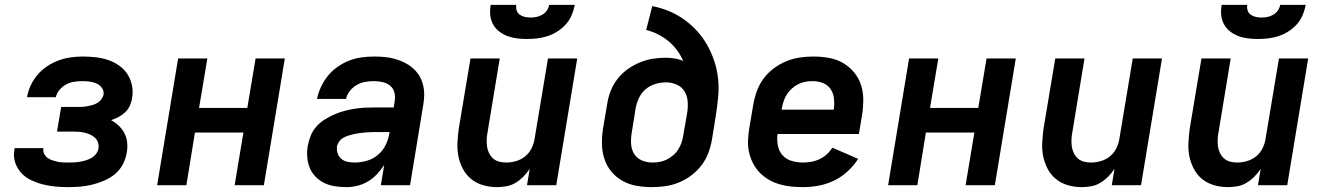

<svg xmlns="http://www.w3.org/2000/svg" viewBox="-20 -760 5440 788"><path d="M259 8Q233 8 206.5 5.5Q180 3 155 -3.5Q130 -10 107 -21Q84 -32 67 -50.5Q50 -69 42 -94Q34 -119 39 -145Q39 -147 39.5 -148.5Q40 -150 40 -152H159Q159 -152 158.5 -151Q158 -150 158 -150Q156 -139 161 -129Q166 -119 174.5 -112.5Q183 -106 193.5 -102.5Q204 -99 214.5 -96.5Q225 -94 236.5 -93.5Q248 -93 259 -93Q271 -93 283 -93.5Q295 -94 307 -96Q319 -98 331 -101.5Q343 -105 354 -111Q365 -117 373.5 -127.5Q382 -138 384 -150Q386 -162 382.5 -174Q379 -186 370.5 -194Q362 -202 351.5 -207Q341 -212 329 -215Q317 -218 305 -219Q293 -220 280 -220H214L231 -321H297Q307 -321 317.5 -321.5Q328 -322 338.5 -324Q349 -326 359.5 -329Q370 -332 379.5 -337.5Q389 -343 396 -352.5Q403 -362 405 -372Q407 -387 398.5 -399Q390 -411 377 -417Q364 -423 349 -425Q334 -427 319 -427Q302 -427 285 -424.5Q268 -422 252.5 -414Q237 -406 225 -392Q213 -378 209 -361H91Q95 -386 106 -409.5Q117 -433 134 -453Q151 -473 173.5 -488Q196 -503 220.5 -512Q245 -521 270 -524.5Q295 -528 319 -528Q346 -528 372.5 -525Q399 -522 423 -514Q447 -506 468 -491.5Q489 -477 502.5 -456.5Q516 -436 521.5 -410Q527 -384 522 -358Q520 -342 513 -326.5Q506 -311 494 -299.5Q482 -288 467 -280Q452 -272 436 -267Q454 -257 468 -243.5Q482 -230 491 -212.5Q500 -195 502 -174Q504 -153 500 -132Q496 -108 483.5 -84.5Q471 -61 450.5 -44.5Q430 -28 406 -18Q382 -8 357.5 -2Q333 4 308.5 6Q284 8 259 8Z M625 0 711 -520H831L797 -317H995L1029 -520H1149L1063 0H943L979 -216H780L745 0Z M1401 8Q1378 8 1355 4.5Q1332 1 1312 -8.5Q1292 -18 1276 -34Q1260 -50 1251.5 -70.5Q1243 -91 1241 -114.5Q1239 -138 1243 -161Q1247 -182 1255 -202.5Q1263 -223 1278 -240Q1293 -257 1312 -269Q1331 -281 1351.5 -290Q1372 -299 1392.5 -304.5Q1413 -310 1434.5 -313.5Q1456 -317 1476.5 -318Q1497 -319 1518 -319H1596L1600 -346Q1603 -364 1598.5 -381Q1594 -398 1581 -408.5Q1568 -419 1550.5 -423Q1533 -427 1515 -427Q1497 -427 1479 -424Q1461 -421 1444.5 -411.5Q1428 -402 1416 -387Q1404 -372 1400 -354H1281Q1286 -379 1297.5 -403.5Q1309 -428 1326 -449Q1343 -470 1366 -486Q1389 -502 1413.5 -511.5Q1438 -521 1464 -524.5Q1490 -528 1515 -528Q1537 -528 1558.5 -526Q1580 -524 1600 -518.5Q1620 -513 1638.5 -504Q1657 -495 1672.5 -482Q1688 -469 1699 -452Q1710 -435 1715.5 -414.5Q1721 -394 1721 -372.5Q1721 -351 1717 -329L1663 0H1543L1557 -83Q1544 -63 1527 -45Q1510 -27 1489.5 -15Q1469 -3 1446.5 2.5Q1424 8 1401 8ZM1436 -93Q1460 -93 1485 -100Q1510 -107 1530.5 -124Q1551 -141 1562.5 -164.5Q1574 -188 1578 -213L1579 -218H1518Q1507 -218 1496.5 -217.5Q1486 -217 1475 -216Q1464 -215 1453 -213.5Q1442 -212 1431.5 -209.5Q1421 -207 1410 -203.5Q1399 -200 1389 -194.5Q1379 -189 1372 -179Q1365 -169 1363 -159Q1361 -144 1366 -130Q1371 -116 1381.5 -107.5Q1392 -99 1406.5 -96Q1421 -93 1436 -93Z M2019 8Q1990 8 1962.5 0Q1935 -8 1914 -25Q1893 -42 1880 -66.5Q1867 -91 1861.5 -118Q1856 -145 1857.5 -174.5Q1859 -204 1863 -233L1911 -520H2031L1981 -217Q1978 -202 1977.5 -187Q1977 -172 1979 -158Q1981 -144 1987.5 -131Q1994 -118 2004.5 -109Q2015 -100 2029 -96.5Q2043 -93 2058 -93Q2078 -93 2098.5 -99Q2119 -105 2135.5 -118.5Q2152 -132 2161.5 -151Q2171 -170 2174 -190L2229 -520H2349L2263 0H2143L2154 -67Q2143 -50 2128 -35Q2113 -20 2095.5 -9.5Q2078 1 2058 4.5Q2038 8 2019 8ZM2143 -600Q2122 -600 2101.5 -602.5Q2081 -605 2062.5 -612Q2044 -619 2028.5 -631Q2013 -643 2003.5 -660.5Q1994 -678 1992 -698.5Q1990 -719 1994 -740H2099Q2097 -728 2100.5 -717Q2104 -706 2113.5 -699.5Q2123 -693 2134.5 -690.5Q2146 -688 2158 -688Q2170 -688 2182 -690.5Q2194 -693 2205.5 -699.5Q2217 -706 2224.5 -717Q2232 -728 2234 -740H2339Q2335 -719 2326.5 -698.5Q2318 -678 2303 -661Q2288 -644 2268.5 -631.5Q2249 -619 2228 -612Q2207 -605 2185.5 -602.5Q2164 -600 2143 -600Z M2655 8Q2623 8 2592 2.5Q2561 -3 2534.5 -18Q2508 -33 2489 -56Q2470 -79 2460.5 -108Q2451 -137 2450.5 -169Q2450 -201 2455 -233L2472 -333Q2476 -360 2486 -386Q2496 -412 2513.5 -435Q2531 -458 2554.5 -475Q2578 -492 2604 -503Q2630 -514 2657 -518.5Q2684 -523 2711 -523Q2730 -523 2749 -520Q2768 -517 2784 -510Q2774 -533 2758.5 -554Q2743 -575 2723.5 -591Q2704 -607 2680.5 -619Q2657 -631 2632 -637L2657 -735Q2693 -728 2726.5 -714Q2760 -700 2789 -679Q2818 -658 2841.5 -632Q2865 -606 2882.5 -575Q2900 -544 2911.5 -509.5Q2923 -475 2927 -438Q2931 -401 2927.5 -363Q2924 -325 2918 -287L2902 -187Q2897 -159 2887 -132Q2877 -105 2859 -81.5Q2841 -58 2817 -40Q2793 -22 2766 -11Q2739 0 2711 4Q2683 8 2655 8ZM2657 -93Q2672 -93 2687 -95.5Q2702 -98 2716 -105Q2730 -112 2742.5 -122.5Q2755 -133 2763.5 -146.5Q2772 -160 2777 -174.5Q2782 -189 2784 -203L2800 -295Q2804 -319 2802.5 -342Q2801 -365 2790 -384Q2779 -403 2758 -412.5Q2737 -422 2714 -422Q2692 -422 2670 -415.5Q2648 -409 2630.5 -394.5Q2613 -380 2603 -359Q2593 -338 2589 -317L2573 -217Q2569 -194 2570 -171Q2571 -148 2582 -129.5Q2593 -111 2613.5 -102Q2634 -93 2657 -93Z M3276 8Q3251 8 3226.5 5.5Q3202 3 3178.5 -4Q3155 -11 3134.5 -23Q3114 -35 3098 -51.5Q3082 -68 3071 -89Q3060 -110 3054.5 -134Q3049 -158 3050 -183Q3051 -208 3055 -233L3072 -333Q3077 -361 3087 -388Q3097 -415 3114.5 -438.5Q3132 -462 3156.5 -480Q3181 -498 3208 -509Q3235 -520 3263 -524Q3291 -528 3318 -528Q3350 -528 3381.5 -522.5Q3413 -517 3439 -502Q3465 -487 3484.5 -464Q3504 -441 3513.5 -412Q3523 -383 3523 -351Q3523 -319 3518 -287L3505 -210H3171Q3168 -186 3172.5 -162.5Q3177 -139 3192 -122.5Q3207 -106 3229.5 -99.5Q3252 -93 3276 -93Q3293 -93 3310 -96Q3327 -99 3343 -106.5Q3359 -114 3372.5 -126Q3386 -138 3396 -154L3502 -108Q3484 -80 3458.5 -56.5Q3433 -33 3402.5 -18.5Q3372 -4 3340 2Q3308 8 3276 8ZM3402 -310Q3405 -332 3403 -354Q3401 -376 3389.5 -393.5Q3378 -411 3358 -419Q3338 -427 3316 -427Q3301 -427 3286 -424.5Q3271 -422 3257 -415Q3243 -408 3231 -397.5Q3219 -387 3210 -373.5Q3201 -360 3196.5 -345.5Q3192 -331 3189 -317L3188 -310Z M3625 0 3711 -520H3831L3797 -317H3995L4029 -520H4149L4063 0H3943L3979 -216H3780L3745 0Z M4419 8Q4390 8 4362.5 0Q4335 -8 4314 -25Q4293 -42 4280 -66.5Q4267 -91 4261.5 -118Q4256 -145 4257.5 -174.5Q4259 -204 4263 -233L4311 -520H4431L4381 -217Q4378 -202 4377.5 -187Q4377 -172 4379 -158Q4381 -144 4387.5 -131Q4394 -118 4404.5 -109Q4415 -100 4429 -96.5Q4443 -93 4458 -93Q4478 -93 4498.5 -99Q4519 -105 4535.5 -118.5Q4552 -132 4561.5 -151Q4571 -170 4574 -190L4629 -520H4749L4663 0H4543L4554 -67Q4543 -50 4528 -35Q4513 -20 4495.5 -9.5Q4478 1 4458 4.5Q4438 8 4419 8Z M5019 8Q4990 8 4962.5 0Q4935 -8 4914 -25Q4893 -42 4880 -66.5Q4867 -91 4861.5 -118Q4856 -145 4857.5 -174.5Q4859 -204 4863 -233L4911 -520H5031L4981 -217Q4978 -202 4977.5 -187Q4977 -172 4979 -158Q4981 -144 4987.5 -131Q4994 -118 5004.5 -109Q5015 -100 5029 -96.5Q5043 -93 5058 -93Q5078 -93 5098.5 -99Q5119 -105 5135.5 -118.5Q5152 -132 5161.5 -151Q5171 -170 5174 -190L5229 -520H5349L5263 0H5143L5154 -67Q5143 -50 5128 -35Q5113 -20 5095.5 -9.5Q5078 1 5058 4.5Q5038 8 5019 8ZM5143 -600Q5122 -600 5101.5 -602.5Q5081 -605 5062.5 -612Q5044 -619 5028.5 -631Q5013 -643 5003.5 -660.5Q4994 -678 4992 -698.5Q4990 -719 4994 -740H5099Q5097 -728 5100.5 -717Q5104 -706 5113.5 -699.5Q5123 -693 5134.5 -690.5Q5146 -688 5158 -688Q5170 -688 5182 -690.5Q5194 -693 5205.5 -699.5Q5217 -706 5224.5 -717Q5232 -728 5234 -740H5339Q5335 -719 5326.5 -698.5Q5318 -678 5303 -661Q5288 -644 5268.5 -631.5Q5249 -619 5228 -612Q5207 -605 5185.5 -602.5Q5164 -600 5143 -600Z"/></svg>

Font: Zed Sans Extended
Style: Bold Italic
Weight: 700
Width: 7
Italic angle: -9°
Designer: Belleve Invis
Foundry: Belleve Invis
Version: Version 1.0.0; ttfautohint (v1.8.4)